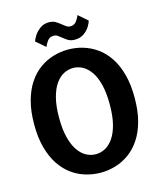

<svg xmlns="http://www.w3.org/2000/svg" viewBox="-129 -975 908 1080"><g transform="rotate(-15 325.0 -435.5)"><path d="M323.5 11Q279 11 236.2 -1.8Q193.5 -14.5 156.5 -41.2Q119.5 -68 91.2 -110.2Q63 -152.5 46.8 -211.5Q30.5 -270.5 30.5 -348Q30.5 -425 46.8 -484Q63 -543 91.2 -585.2Q119.5 -627.5 156.5 -654Q193.5 -680.5 236.2 -693.2Q279 -706 323.5 -706Q368 -706 410.2 -693.2Q452.5 -680.5 489.8 -654Q527 -627.5 555.2 -585.2Q583.5 -543 599.5 -484Q615.5 -425 615.5 -348Q615.5 -270.5 599.5 -211.5Q583.5 -152.5 555.2 -110.2Q527 -68 489.8 -41.2Q452.5 -14.5 410.2 -1.8Q368 11 323.5 11ZM323.5 -96.5Q352 -96.5 378.2 -110.5Q404.5 -124.5 425.5 -154.8Q446.5 -185 458.5 -232.8Q470.5 -280.5 470.5 -348Q470.5 -415 458.5 -462.8Q446.5 -510.5 425.5 -540.5Q404.5 -570.5 378.2 -584.5Q352 -598.5 323.5 -598.5Q295 -598.5 268.2 -584.5Q241.5 -570.5 220.8 -540.5Q200 -510.5 187.8 -462.8Q175.5 -415 175.5 -348Q175.5 -280.5 187.8 -232.8Q200 -185 220.8 -154.8Q241.5 -124.5 268.2 -110.5Q295 -96.5 323.5 -96.5ZM375.5 -749.5Q352 -749.5 336.2 -759.2Q320.5 -769 308.5 -779.5Q298 -788.5 287.8 -795.2Q277.5 -802 265 -802Q241.5 -802 228.2 -783.8Q215 -765.5 210.5 -751.5L156.5 -797Q159.5 -810 172.2 -830Q185 -850 207 -866Q229 -882 258 -882Q281.5 -882 297.2 -872.5Q313 -863 326 -852Q337.5 -842.5 348 -835.5Q358.5 -828.5 372 -828.5Q394 -828.5 407.2 -847Q420.5 -865.5 425 -879.5L478 -833.5Q475 -819.5 462.8 -799.8Q450.5 -780 429 -764.8Q407.5 -749.5 375.5 -749.5Z"/></g></svg>

Font: Trispace Thin SemiBold
Style: Regular
Weight: 600
Version: Version 1.210